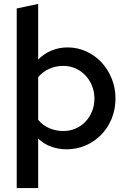

<svg xmlns="http://www.w3.org/2000/svg" viewBox="-20 -752 650 976"><path d="M65 204V-709Q92 -715 119.5 -720.5Q147 -726 174 -732V-449Q202 -478 240.5 -494.5Q279 -511 324 -511Q373 -511 417.5 -491Q462 -471 495 -436Q528 -401 547.5 -353.5Q567 -306 567 -252Q567 -196 547.5 -148.5Q528 -101 494 -66.5Q460 -32 415 -12.5Q370 7 319 7Q277 7 239 -7Q201 -21 174 -48V204ZM302 -417Q263 -417 230 -402Q197 -387 174 -360V-143Q197 -115 230.5 -100.5Q264 -86 302 -86Q335 -86 364 -98.5Q393 -111 414 -133Q435 -155 447.5 -185Q460 -215 460 -251Q460 -286 447.5 -316.5Q435 -347 413.5 -369.5Q392 -392 363.5 -404.5Q335 -417 302 -417Z"/></svg>

Font: Rosa Sans Medium
Style: Regular
Weight: 500
Designer: Pentagram / MCKL
Foundry: Pentagram / MCKL
Version: Version 1.005;September 16, 2019;FontCreator 11.5.0.2425 64-